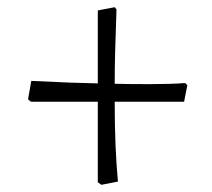

<svg xmlns="http://www.w3.org/2000/svg" viewBox="-20 -505 590 534"><path d="M299 -222Q299 -95 308 0L262 9L252 2V-222H66L58 -229L67 -280Q189 -274 252 -273V-476L299 -485L304 -479Q299 -347 299 -273V-272Q336 -271 396 -271Q456 -271 495 -274L501 -268L492 -222Z"/></svg>

Font: Almendra SC
Style: Regular
Weight: 400
Designer: Ana Sanfelippo
Foundry: Ana Sanfelippo
Version: Version 1.002